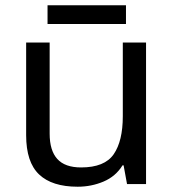

<svg xmlns="http://www.w3.org/2000/svg" viewBox="-20 -697 658 727"><path d="M533 -536V0H461L448 -71H444Q418 -29 372 -9.5Q326 10 274 10Q177 10 128 -36.5Q79 -83 79 -185V-536H168V-191Q168 -127 197 -95Q226 -63 287 -63Q376 -63 410.5 -113Q445 -163 445 -257V-536ZM457 -677V-606H160V-677Z"/></svg>

Font: Noto Sans Tangsa
Style: Regular
Weight: 400
Designer: David Williams
Foundry: Google LLC
Version: Version 1.504